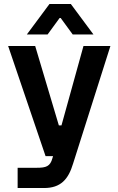

<svg xmlns="http://www.w3.org/2000/svg" viewBox="-20 -760 595 967"><path d="M68.8 187H201.7C285.6 187 324.2 143.6 348.1 64L536.1 -528.3H400.4L289.6 -128.4H276.4L157.2 -528.3H21L209.5 26.4H247.1L244.1 36.6C232.9 78.1 212.4 85 164.6 85H68.8ZM115.2 -586.4H219.7L280.3 -669.4H285.6L346.2 -586.4H450.7L336.9 -739.7H229Z"/></svg>

Font: Faust Sans Bold
Style: Regular
Weight: 700
Designer: Andreas Faust
Version: Version 1.003;Glyphs 3.1.2 (3151)